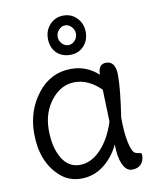

<svg xmlns="http://www.w3.org/2000/svg" viewBox="-86 -832 743 909"><g transform="rotate(-10 285.5 -377.5)"><path d="M467 -242Q467 -169 477.5 -120.5Q488 -72 504 -66Q510 -63 518.5 -62Q527 -61 530.5 -59Q534 -57 534 -51Q534 -23 519 -6.5Q504 10 475.5 10Q447 10 431 -26.5Q415 -63 415 -122Q388 -64 340 -27Q292 10 231.5 10Q171 10 128 -30Q48 -104 48 -239Q48 -348 111 -429Q174 -510 273 -510Q348 -510 403 -459Q403 -510 441 -510Q487 -510 487 -441.5Q487 -373 467 -242ZM409 -233 404 -387Q345 -445 279 -445Q213 -445 166 -386Q119 -327 119 -243.5Q119 -160 150 -107.5Q181 -55 236 -55Q291 -55 337.5 -104Q384 -153 409 -233ZM215 -602Q190 -629 190 -669.5Q190 -710 216 -737.5Q242 -765 281 -765Q320 -765 346 -737.5Q372 -710 372 -670Q372 -630 347 -603Q322 -576 281.5 -576Q241 -576 215 -602ZM250 -637.5Q263 -623 281 -623Q299 -623 312 -637.5Q325 -652 325 -670.5Q325 -689 311.5 -703.5Q298 -718 281 -718Q264 -718 250.5 -703.5Q237 -689 237 -670.5Q237 -652 250 -637.5Z"/></g></svg>

Font: Delius Swash Caps
Style: Regular
Weight: 400
Designer: Natalia Raices
Foundry: Natalia Raices
Version: Version 1.002